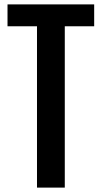

<svg xmlns="http://www.w3.org/2000/svg" viewBox="-20 -854 463 874"><path d="M148.4 0V-734.4H14.2V-834H408.7V-734.4H274.9V0Z"/></svg>

Font: FjallaOne
Style: Regular
Weight: 400
Designer: Irina Smirnova
Foundry: Irina Smirnova
Version: Version 1.001